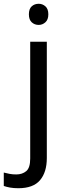

<svg xmlns="http://www.w3.org/2000/svg" viewBox="-75 -757 353 1017"><path d="M78 -681Q78 -710 93 -723.5Q108 -737 130 -737Q150 -737 165.5 -723.5Q181 -710 181 -681Q181 -653 165.5 -639Q150 -625 130 -625Q108 -625 93 -639Q78 -653 78 -681ZM22 240Q-3 240 -22 236.5Q-41 233 -55 228V157Q-40 161 -24 164Q-8 167 11 167Q43 167 64 149.5Q85 132 85 83V-536H173V80Q173 155 137 197.5Q101 240 22 240Z"/></svg>

Font: Noto IKEA Arabic
Style: Regular
Weight: 400
Designer: Monotype Design Team
Foundry: Monotype Imaging Inc.
Version: Version 1.200